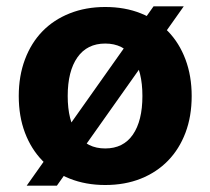

<svg xmlns="http://www.w3.org/2000/svg" viewBox="-20 -570 662 604"><path d="M311 12Q250 12 199.5 -8Q149 -28 113.5 -64.5Q78 -101 58.5 -152.5Q39 -204 39 -268Q39 -331 58.5 -383Q78 -435 113.5 -471.5Q149 -508 199.5 -528Q250 -548 311 -548Q373 -548 423 -528Q473 -508 508.5 -471.5Q544 -435 563.5 -383Q583 -331 583 -268Q583 -204 563.5 -152.5Q544 -101 508.5 -64.5Q473 -28 423 -8Q373 12 311 12ZM311 -103Q368 -103 398 -146.5Q428 -190 428 -268Q428 -346 398 -389.5Q368 -433 311 -433Q254 -433 223.5 -389.5Q193 -346 193 -268Q193 -190 223.5 -146.5Q254 -103 311 -103ZM64 14 463 -550H558L159 14Z"/></svg>

Font: Geist
Style: Bold
Weight: 400
Designer: Basement.studio, Andrés Briganti, Mateo Zaragoza
Foundry: Basement.studio, Vercel, Andrés Briganti, Guido Ferreyra, Mateo Zaragoza
Version: Version 1.401